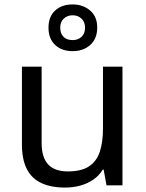

<svg xmlns="http://www.w3.org/2000/svg" viewBox="-20 -837 658 867"><path d="M533 -536V0H461L448 -71H444Q427 -43 400 -25Q373 -7 341 1.5Q309 10 274 10Q210 10 166.5 -10.5Q123 -31 101 -74Q79 -117 79 -185V-536H168V-191Q168 -127 197 -95Q226 -63 287 -63Q347 -63 381.5 -85.5Q416 -108 430.5 -151.5Q445 -195 445 -257V-536ZM308 -606Q259 -606 229 -634Q199 -662 199 -712Q199 -762 229 -789.5Q259 -817 308 -817Q355 -817 387 -789.5Q419 -762 419 -713Q419 -662 387.5 -634Q356 -606 308 -606ZM308 -656Q333 -656 348.5 -671Q364 -686 364 -712Q364 -738 348 -753Q332 -768 308 -768Q284 -768 268 -753Q252 -738 252 -712Q252 -686 266.5 -671Q281 -656 308 -656Z"/></svg>

Font: Noto Sans Myanmar
Style: Regular
Weight: 400
Designer: Monotype Design Team
Foundry: Monotype Imaging Inc.
Version: Version 2.107